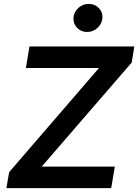

<svg xmlns="http://www.w3.org/2000/svg" viewBox="-20 -966 710 986"><path d="M12.8 0 27 -82 488.3 -616.8H112.9L131.4 -727.3H669.7L656.6 -645.2L194.2 -110.4H569.6L551.1 0ZM427.2 -801.8Q396.7 -801.8 376.2 -823Q355.8 -844.1 357.2 -873.9Q359 -903.8 382.1 -924.9Q405.2 -946 435.7 -946Q466.6 -946 487.4 -924.9Q508.2 -903.8 506 -873.9Q503.9 -844.1 481 -823Q458.1 -801.8 427.2 -801.8Z"/></svg>

Font: Inter UI Semi Bold
Style: Italic
Weight: 600
Italic angle: -9.39999°
Designer: Rasmus Andersson
Foundry: rsms
Version: 3.2;8d6f07862